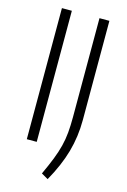

<svg xmlns="http://www.w3.org/2000/svg" viewBox="-137 -803 693 1047"><g transform="rotate(15 210.0 -279.5)"><path d="M77 -740H133V0H77ZM205 159Q230 105 246.5 63Q263 21 272.5 -17Q282 -55 285.5 -94Q289 -133 289 -182V-740H345V-180Q345 -86 320.5 0.5Q296 87 243 181Z"/></g></svg>

Font: Encode Sans Compressed
Style: Light
Weight: 300
Designer: Pablo Impallari, Andres Torresi
Foundry: Pablo Impallari, Andres Torresi
Version: Version 1.000; ttfautohint (v1.00) -l 8 -r 50 -G 200 -x 14 -